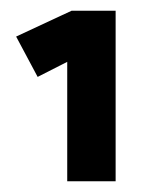

<svg xmlns="http://www.w3.org/2000/svg" viewBox="-20 -656 265 357"><path d="M105 -319V-541L50 -513L10 -588L113 -636H195V-319Z"/></svg>

Font: Braah One
Style: Regular
Weight: 400
Designer: Ashish Kumar
Foundry: Ashish Kumar
Version: Version 1.001; ttfautohint (v1.8.4.7-5d5b);gftools[0.9.29]